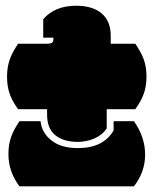

<svg xmlns="http://www.w3.org/2000/svg" viewBox="-20 -659 543 679"><path d="M249.5 -638.7Q307.1 -638.7 339.4 -611.6Q371.6 -584.5 371.6 -532.7V-504.4H458.5Q468.3 -489.7 475.8 -476.3Q483.4 -462.9 488.3 -449.2Q493.2 -435.5 495.6 -420.7Q498 -405.8 498 -387.7Q498 -354 488.5 -327.6Q479 -301.3 458.5 -272.9H357.4V-205.1Q349.6 -192.9 338.1 -183.8Q326.7 -174.8 313 -168.9Q299.3 -163.1 284.4 -160.2Q269.5 -157.2 254.9 -157.2Q205.1 -157.2 175.8 -180.7Q146.5 -204.1 146.5 -253.9V-272.9H43.9Q23.4 -300.8 14.2 -327.4Q4.9 -354 4.9 -387.7Q4.9 -404.3 7.1 -418.7Q9.3 -433.1 13.9 -447Q18.6 -460.9 26.1 -474.9Q33.7 -488.8 43.9 -504.4H146Q159.7 -504.4 164.3 -508.1Q168.9 -511.7 168.9 -521V-525.9H132.8V-590.8Q173.3 -638.7 249.5 -638.7ZM381.8 -230.5H453.6Q493.2 -174.3 493.2 -112.3Q493.2 -50.8 453.6 0H48.8Q9.8 -52.2 9.8 -113.8Q9.8 -131.8 12.2 -146.7Q14.6 -161.6 19.5 -175.3Q24.4 -189 31.7 -202.4Q39.1 -215.8 48.8 -230.5H123.5Q127 -190.4 161.1 -163.1Q194.8 -135.3 255.4 -135.3Q345.7 -135.3 381.8 -197.8Z"/></svg>

Font: Modak sl
Style: Regular
Weight: 400
Designer: Sarang Kulkarni, Maithili Shingre, Noopur Datye
Foundry: Ek Type
Version: Version 1.036;PS Version 1.000;hotconv 1.0.79;makeotf.lib2.5